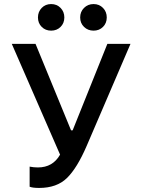

<svg xmlns="http://www.w3.org/2000/svg" viewBox="-20 -921 701 946"><path d="M173 5Q141 5 126 -1V-100Q146 -96 167 -96Q240 -96 276 -159L38 -705H155L330 -279H338L509 -705H623L407 -202Q360 -93 310 -44Q260 5 173 5ZM278.5 -788.5Q260 -770 232 -770Q204 -770 185.5 -788.5Q167 -807 167 -835Q167 -863 185.5 -882Q204 -901 232 -901Q260 -901 278.5 -882Q297 -863 297 -835Q297 -807 278.5 -788.5ZM487.5 -788.5Q469 -770 441 -770Q413 -770 394 -788.5Q375 -807 375 -835Q375 -863 394 -882Q413 -901 441 -901Q469 -901 487.5 -882Q506 -863 506 -835Q506 -807 487.5 -788.5Z"/></svg>

Font: Manrope Medium
Style: Medium
Weight: 500
Designer: Mikhail Sharanda
Foundry: Mikhail Sharanda
Version: Version 4.000;hotconv 1.0.109;makeotfexe 2.5.65596